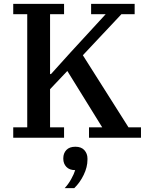

<svg xmlns="http://www.w3.org/2000/svg" viewBox="-20 -718 775 1001"><path d="M49 -54H122V-644H49V-698H314V-644H241V-332H246L348 -445L531 -644H455V-698H682V-644H613L412 -430L650 -54H715V0H444V-54H513L331 -348L241 -253V-54H314V0H49ZM317 263Q336 243 351 216Q366 189 372 169Q342 169 326 152Q310 135 310 110V107Q310 81 326 64Q342 47 373 47Q404 47 420 65Q436 83 436 108V115Q436 153 416.5 193.5Q397 234 367 263H317Z"/></svg>

Font: IBM Plex Serif Medm
Style: Regular
Weight: 500
Designer: Mike Abbink, Paul van der Laan, Pieter van Rosmalen
Foundry: Bold Monday
Version: Version 3.001